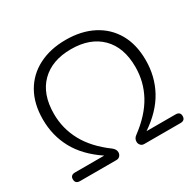

<svg xmlns="http://www.w3.org/2000/svg" viewBox="-154 -885 1078 1057"><g transform="rotate(-30 385.0 -356.5)"><path d="M66 0Q36 0 36 -28Q36 -55 66 -55H251Q151 -122 104.5 -207.5Q58 -293 58 -396Q58 -495 98.5 -566Q139 -637 213 -675Q287 -713 385 -713Q484 -713 557.5 -675Q631 -637 671.5 -566.5Q712 -496 712 -396Q712 -293 665.5 -207.5Q619 -122 520 -55H704Q734 -55 734 -28Q734 0 704 0H474Q460 0 451.5 -9.5Q443 -19 443 -32Q443 -53 462 -66Q556 -136 600 -217Q644 -298 644 -392Q644 -517 575 -585.5Q506 -654 385 -654Q264 -654 195 -585.5Q126 -517 126 -392Q126 -298 170.5 -216.5Q215 -135 309 -66Q328 -51 328 -32Q328 -19 319.5 -9.5Q311 0 297 0Z"/></g></svg>

Font: Chiron GoRound TC L
Style: Regular
Weight: 300
Designer: Ryoko NISHIZUKA 西塚涼子 (kana, bopomofo & ideographs); Paul D. Hunt (Latin, Greek & Cyrillic); Sandoll Communications 산돌커뮤니
Foundry: Adobe
Version: Version 1.000;hotconv 1.1.1;makeotfexe 2.6.0